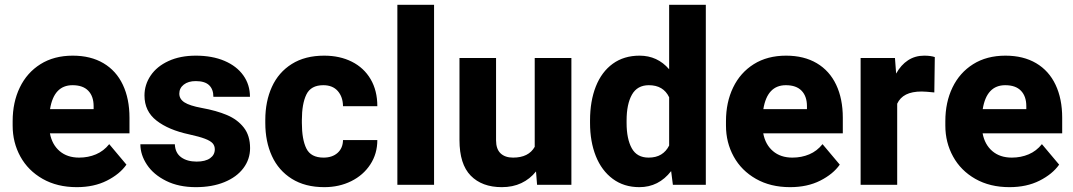

<svg xmlns="http://www.w3.org/2000/svg" viewBox="-20 -770 4469 800"><path d="M519.5 -214.4H188Q196.8 -167.5 228.5 -140.4Q260.3 -113.3 309.6 -113.3Q347.7 -113.3 379.9 -127Q412.1 -140.6 435.1 -169.4L506.8 -84Q479 -44.4 425.3 -17.3Q371.6 9.8 299.8 9.8Q218.3 9.8 157.7 -24.7Q97.2 -59.1 64.9 -117.7Q32.7 -176.3 32.7 -246.6V-265.1Q32.7 -343.8 62.5 -405.5Q92.3 -467.3 148.7 -502.7Q205.1 -538.1 283.2 -538.1Q357.9 -538.1 411.1 -506.6Q464.4 -475.1 491.9 -416.7Q519.5 -358.4 519.5 -279.3ZM370.1 -327.6Q370.1 -368.7 347.9 -391.8Q325.7 -415 282.2 -415Q204.6 -415 188.5 -315.4H370.1Z M582 -372.1Q582 -417 607.7 -455.1Q633.3 -493.2 681.9 -515.6Q730.5 -538.1 795.9 -538.1Q864.3 -538.1 915.3 -516.4Q966.3 -494.6 993.9 -455.8Q1021.5 -417 1021.5 -366.7H869.1Q869.1 -397.9 851.3 -415Q833.5 -432.1 795.4 -432.1Q764.6 -432.1 745.8 -417.5Q727.1 -402.8 727.1 -379.9Q727.1 -357.4 748.5 -343.5Q770 -329.6 820.3 -320.3Q882.3 -309.1 926 -290.5Q969.7 -272 995.8 -238.5Q1022 -205.1 1022 -152.8Q1022 -106.4 994.1 -69.3Q966.3 -32.2 915 -11.2Q863.8 9.8 795.9 9.8Q724.6 9.8 672.1 -16.4Q619.6 -42.5 592.3 -83.7Q564.9 -125 564.9 -168.9H708.5Q710 -132.8 734.9 -114.7Q759.8 -96.7 799.3 -96.7Q835.4 -96.7 855.2 -110.6Q875 -124.5 875 -147.9Q875 -162.6 866 -172.9Q856.9 -183.1 834 -191.9Q811 -200.7 768.6 -210Q682.1 -228.5 632.1 -267.6Q582 -306.6 582 -372.1Z M1552.2 -186.5Q1552.2 -129.4 1522.9 -84.7Q1493.7 -40 1443.4 -15.1Q1393.1 9.8 1331.1 9.8Q1251.5 9.8 1196 -24.9Q1140.6 -59.6 1113 -119.9Q1085.4 -180.2 1085.4 -257.8V-270Q1085.4 -347.7 1113 -408.2Q1140.6 -468.8 1195.8 -503.4Q1251 -538.1 1330.6 -538.1Q1396 -538.1 1446 -512.9Q1496.1 -487.8 1524.2 -440.2Q1552.2 -392.6 1552.2 -327.6H1409.2Q1408.7 -366.2 1387.5 -390.6Q1366.2 -415 1327.1 -415Q1275.4 -415 1256.6 -376.2Q1237.8 -337.4 1237.8 -270V-257.8Q1237.8 -189 1256.6 -151.1Q1275.4 -113.3 1328.1 -113.3Q1364.7 -113.3 1386.7 -133.1Q1408.7 -152.8 1409.2 -186.5Z M1635.7 0V-750H1788.6V0Z M2360.8 -528.3V0H2217.8L2213.4 -55.7Q2188 -23.9 2152.3 -7.1Q2116.7 9.8 2070.8 9.8Q1988.3 9.8 1941.4 -38.1Q1894.5 -85.9 1894.5 -186.5V-528.3H2046.9V-185.5Q2046.9 -148.9 2065.7 -131.1Q2084.5 -113.3 2117.7 -113.3Q2182.6 -113.3 2208 -158.2V-528.3Z M2920.9 -750V0H2783.7L2776.4 -57.1Q2724.6 9.8 2644 9.8Q2579.6 9.8 2533.2 -24.7Q2486.8 -59.1 2462.6 -119.6Q2438.5 -180.2 2438.5 -257.8V-268.1Q2438.5 -348.6 2462.6 -409.7Q2486.8 -470.7 2533.2 -504.4Q2579.6 -538.1 2645 -538.1Q2719.2 -538.1 2768.1 -481.4V-750ZM2768.1 -163.6V-364.7Q2744.1 -415 2683.6 -415Q2635.3 -415 2613 -375.5Q2590.8 -335.9 2590.8 -268.1V-257.8Q2590.8 -191.4 2612.3 -152.3Q2633.8 -113.3 2682.6 -113.3Q2713.4 -113.3 2734.6 -126.2Q2755.9 -139.2 2768.1 -163.6Z M3491.7 -214.4H3160.2Q3168.9 -167.5 3200.7 -140.4Q3232.4 -113.3 3281.7 -113.3Q3319.8 -113.3 3352.1 -127Q3384.3 -140.6 3407.2 -169.4L3479 -84Q3451.2 -44.4 3397.5 -17.3Q3343.8 9.8 3272 9.8Q3190.4 9.8 3129.9 -24.7Q3069.3 -59.1 3037.1 -117.7Q3004.9 -176.3 3004.9 -246.6V-265.1Q3004.9 -343.8 3034.7 -405.5Q3064.5 -467.3 3120.8 -502.7Q3177.2 -538.1 3255.4 -538.1Q3330.1 -538.1 3383.3 -506.6Q3436.5 -475.1 3464.1 -416.7Q3491.7 -358.4 3491.7 -279.3ZM3342.3 -327.6Q3342.3 -368.7 3320.1 -391.8Q3297.9 -415 3254.4 -415Q3176.8 -415 3160.6 -315.4H3342.3Z M3875 -532.2 3873 -384.8Q3835.4 -388.7 3820.3 -388.7Q3780.3 -388.7 3755.1 -376Q3730 -363.3 3718.3 -337.9V0H3565.9V-528.3H3709L3713.9 -463.4Q3733.9 -499.5 3763.4 -518.8Q3793 -538.1 3830.6 -538.1Q3857.9 -538.1 3875 -532.2Z M4405.8 -214.4H4074.2Q4083 -167.5 4114.7 -140.4Q4146.5 -113.3 4195.8 -113.3Q4233.9 -113.3 4266.1 -127Q4298.3 -140.6 4321.3 -169.4L4393.1 -84Q4365.2 -44.4 4311.5 -17.3Q4257.8 9.8 4186 9.8Q4104.5 9.8 4043.9 -24.7Q3983.4 -59.1 3951.2 -117.7Q3918.9 -176.3 3918.9 -246.6V-265.1Q3918.9 -343.8 3948.7 -405.5Q3978.5 -467.3 4034.9 -502.7Q4091.3 -538.1 4169.4 -538.1Q4244.1 -538.1 4297.4 -506.6Q4350.6 -475.1 4378.2 -416.7Q4405.8 -358.4 4405.8 -279.3ZM4256.3 -327.6Q4256.3 -368.7 4234.1 -391.8Q4211.9 -415 4168.5 -415Q4090.8 -415 4074.7 -315.4H4256.3Z"/></svg>

Font: Heebo ExtraBold
Style: Regular
Weight: 800
Designer: Oded Ezer
Foundry: Meir Sadan
Version: Version 2.001; ttfautohint (v1.5.14-ce02) -l 8 -r 50 -G 200 